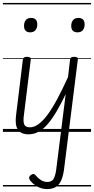

<svg xmlns="http://www.w3.org/2000/svg" viewBox="-20 -905 645 1318"><path d="M303 393Q267 393 236 375.5Q205 358 185 331Q179 322 180 313.5Q181 305 191 297Q202 288 210.5 289.5Q219 291 225 299Q242 319 261.5 331.5Q281 344 305 344Q335 344 347.5 323.5Q360 303 366 258L431 -259Q398 -190 367 -138Q336 -86 306 -51.5Q276 -17 244 0Q212 17 176 17Q150 17 131.5 9Q113 1 102.5 -15.5Q92 -32 89 -56Q86 -80 90 -112L137 -496Q139 -506 145.5 -510.5Q152 -515 165 -515Q180 -515 186.5 -510Q193 -505 191 -494L144 -114Q138 -72 146 -51.5Q154 -31 185 -31Q213 -31 242.5 -51.5Q272 -72 303.5 -113.5Q335 -155 370.5 -220.5Q406 -286 447 -376L461 -496Q462 -506 468.5 -510.5Q475 -515 488 -515Q504 -515 510 -510Q516 -505 514 -494L419 262Q412 309 398 338Q384 367 360.5 380Q337 393 303 393ZM187 -683Q167 -683 156 -694Q145 -705 145 -727Q145 -752 157 -767Q169 -782 194 -782Q214 -782 225 -771Q236 -760 236 -737Q236 -713 223.5 -698Q211 -683 187 -683ZM512 -683Q491 -683 480 -694Q469 -705 469 -727Q469 -752 481.5 -767Q494 -782 518 -782Q539 -782 550 -771Q561 -760 561 -737Q561 -713 548.5 -698Q536 -683 512 -683ZM0 365H605V375H0ZM0 -20H605V0H0ZM0 -505H605V-500H0ZM0 -885H605V-875H0Z"/></svg>

Font: Playwrite GB S Guides
Style: Italic
Weight: 400
Italic angle: -7.01216°
Designer: Veronika Burian, José Scaglione
Foundry: TypeTogether
Version: Version 1.002